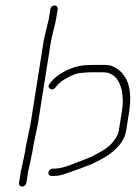

<svg xmlns="http://www.w3.org/2000/svg" viewBox="-20 -674 504 707"><path d="M164 -347.5C170.6 -342.5 177.1 -343.7 183.6 -351L191 -360C204.2 -375.1 224.8 -388.3 252.8 -399.5C260.2 -402.5 266.3 -404.2 271.1 -404.5C275.8 -404.8 281.9 -405.5 289.4 -406.5C296.9 -407.5 311.5 -408 333.1 -408C354.8 -408 367.6 -407.7 371.5 -407C394.4 -403.1 411.2 -388.3 421.8 -362.6C426.3 -351.7 428.9 -341.8 429.7 -333L431.9 -309C432.9 -298.3 431.7 -282 428.2 -260L417.2 -191C415.3 -178.4 406.6 -163.4 391.3 -145.9C382.5 -135.9 369.5 -125.9 352.4 -116L326.2 -102C318.1 -97.3 311.4 -94.2 306.1 -92.5C300.9 -90.8 283 -83.8 252.5 -71.5C222.1 -59.2 198.4 -53 181.4 -53H173.4C170.1 -53 166.8 -51.7 163.8 -49C160.7 -46.3 158.8 -43.2 158.3 -39.5C157.7 -35.8 158.5 -32.7 160.7 -30C163 -27.3 165.8 -26 169.1 -26H177.1C191.3 -26 205.5 -28.6 219.5 -33.7C233.5 -38.9 244.3 -42.7 251.7 -45.2L270.2 -51.5C275.1 -53.2 282 -55.8 290.9 -59.5C299.8 -63.2 307.1 -66 312.8 -68C318.4 -70 326.3 -73.7 336.5 -79L362.7 -93C372.2 -98.3 381.4 -104.5 390.2 -111.5C421.8 -136.8 439.9 -163.3 444.2 -191L455.2 -260C469.5 -350.3 448.5 -407.3 392.1 -431C385.7 -433.7 373.7 -435 355.9 -435H319.9C289.7 -435 265.4 -431.3 247.2 -424C214.4 -412.1 188.8 -395.8 170.4 -375L163 -366C157.1 -358.7 157.5 -352.5 164 -347.5ZM90.7 -74 98.9 -113 102.9 -138 119.4 -217 167.8 -523 174.6 -553C181.5 -579.7 185.5 -596.8 186.7 -604.5L192.5 -641C193 -644.3 192.2 -647.3 189.9 -650C187.7 -652.7 184.7 -654 181.1 -654C177.4 -654 174 -652.7 170.9 -650C167.9 -647.3 166 -644.3 165.5 -641L159.9 -605.5C159.1 -600.5 158 -595.5 156.5 -590.5C155.1 -585.5 153.7 -580 152.4 -574C151.1 -568 149.6 -561.3 147.7 -554L140.8 -523L92.5 -218L75.9 -138L71.9 -113L63.7 -74L56.6 -42L50.2 -1C49.5 3 50.3 6.3 52.6 9C54.8 11.7 57.8 13 61.4 13C65.1 13 68.5 11.7 71.6 9C74.7 6.3 76.5 3 77.2 -1L83.6 -42Z"/></svg>

Font: Proton
Style: BdIt
Weight: 500
Version: Version 1.017